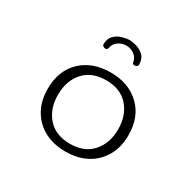

<svg xmlns="http://www.w3.org/2000/svg" viewBox="-130 -703 865 853"><g transform="rotate(30 302.5 -277.0)"><path d="M228 -476.6Q222.2 -476.6 216.8 -480.2Q211.4 -483.9 211.4 -488.3Q211.4 -519 228 -535.2Q244.6 -551.3 266.4 -557.4Q288.1 -563.5 302.7 -563.5Q317.9 -563.5 339.4 -557.4Q360.8 -551.3 377.4 -535.2Q394 -519 394 -488.3Q394 -483.9 388.7 -480.2Q383.3 -476.6 377.4 -476.6Q368.7 -476.6 366.2 -484.4Q362.3 -509.3 343.5 -522.2Q324.7 -535.2 302.7 -535.2Q280.8 -535.2 262 -522.2Q243.2 -509.3 239.3 -484.4Q236.8 -476.6 228 -476.6ZM302.7 8.3Q240.7 8.3 194.3 -16.6Q147.9 -41.5 121.8 -87.2Q95.7 -132.8 95.7 -194.3Q95.7 -288.1 152.8 -342.5Q210 -397 302.7 -397Q395.5 -397 452.6 -342.5Q509.8 -288.1 509.8 -194.3Q509.8 -132.8 483.6 -87.2Q457.5 -41.5 411.1 -16.6Q364.7 8.3 302.7 8.3ZM302.7 -31.7Q376.5 -31.7 416.7 -77.4Q457 -123 457 -194.3Q457 -265.6 416.7 -311.3Q376.5 -356.9 302.7 -356.9Q229 -356.9 188.7 -311.3Q148.4 -265.6 148.4 -194.3Q148.4 -123 188.7 -77.4Q229 -31.7 302.7 -31.7Z"/></g></svg>

Font: Cutive Mono
Style: Regular
Weight: 400
Designer: Vernon Adams
Foundry: Vernon Adams
Version: Version 1.110; ttfautohint (v1.8.4.7-5d5b)